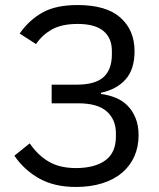

<svg xmlns="http://www.w3.org/2000/svg" viewBox="-20 -730 633 762"><path d="M281 12Q196 12 136 -21.5Q76 -55 37 -112L98 -161Q130 -114 173.5 -88.5Q217 -63 281 -63Q356 -63 398 -93.5Q440 -124 440 -188V-201Q440 -255 404 -287.5Q368 -320 290 -320H185V-394H284Q358 -394 391 -424Q424 -454 424 -514V-528Q424 -579 390.5 -607Q357 -635 288 -635Q225 -635 186 -613Q147 -591 123 -555L58 -597Q96 -651 149 -680.5Q202 -710 288 -710Q402 -710 458 -660Q514 -610 514 -527Q514 -455 478.5 -415Q443 -375 381 -362V-357Q412 -353 439 -342Q466 -331 486 -311Q506 -291 518 -261.5Q530 -232 530 -193Q530 -147 513 -109Q496 -71 464 -44Q432 -17 385.5 -2.5Q339 12 281 12Z"/></svg>

Font: IBM Plex Sans
Style: Regular
Weight: 400
Designer: Mike Abbink, Paul van der Laan, Pieter van Rosmalen
Foundry: Bold Monday
Version: Version 3.005